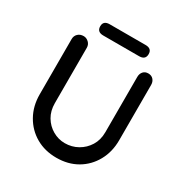

<svg xmlns="http://www.w3.org/2000/svg" viewBox="-191 -987 1090 1140"><g transform="rotate(30 354.0 -416.5)"><path d="M578 -701Q600 -701 613 -686.5Q626 -672 626 -650V-271Q626 -191 591 -128Q556 -65 495 -29.5Q434 6 354 6Q275 6 213.5 -29.5Q152 -65 116.5 -128Q81 -191 81 -271V-650Q81 -672 96 -686.5Q111 -701 135 -701Q154 -701 169.5 -686.5Q185 -672 185 -650V-271Q185 -218 208.5 -178.5Q232 -139 271 -116.5Q310 -94 354 -94Q402 -94 442 -116.5Q482 -139 506.5 -178.5Q531 -218 531 -271V-650Q531 -672 543.5 -686.5Q556 -701 578 -701ZM233 -762Q190 -762 190 -801Q190 -839 233 -839H479Q522 -839 522 -801Q522 -762 479 -762Z"/></g></svg>

Font: Quicksand SemiBold
Style: Regular
Weight: 600
Designer: Andrew Paglinawan
Foundry: Andrew Paglinawan
Version: Version 3.004